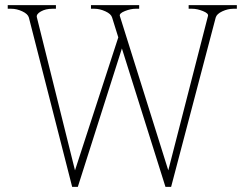

<svg xmlns="http://www.w3.org/2000/svg" viewBox="-20 -720 949 745"><path d="M899 -700V-686H885Q864 -686 842.5 -676Q821 -666 817 -652L644 5H622L453 -532L282 5H260L92 -652Q88 -666 66.5 -676Q45 -686 24 -686H10V-700H197V-686H183Q157 -686 138.5 -675.5Q120 -665 123 -653L271 -59L439 -575L415 -652Q411 -666 389 -676Q367 -686 347 -686H333V-700H520V-686H506Q487 -686 464.5 -677Q442 -668 445 -658L633 -59L787 -658Q790 -668 767.5 -677Q745 -686 726 -686H712V-700Z"/></svg>

Font: Taviraj Thin
Style: Regular
Weight: 100
Designer: Katatrad Team
Foundry: CadsonDemak
Version: Version 1.030